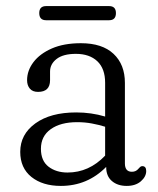

<svg xmlns="http://www.w3.org/2000/svg" viewBox="-20 -600 520 631"><path d="M46.5 -101Q46.5 -158.5 96.2 -194.5Q146 -230.5 230.5 -230.5Q280 -230.5 325.5 -217V-328Q325.5 -374.5 299.8 -398.8Q274 -423 229.5 -423Q187.5 -423 166 -406.2Q144.5 -389.5 144.5 -365V-336.5Q144.5 -298 105 -298Q87 -298 78 -308.8Q69 -319.5 69 -336.5Q69 -368 90 -395.8Q111 -423.5 150.5 -440.8Q190 -458 246 -458Q316 -458 353.2 -423Q390.5 -388 390.5 -327.5V-63Q390.5 -35.5 413.5 -35.5Q427 -35.5 435 -45.5Q437.5 -48.5 440.5 -51.2Q443.5 -54 447.5 -54Q460.5 -54 460.5 -38Q460.5 -19.5 443 -4.2Q425.5 11 396.5 11Q366.5 11 347.8 -5Q329 -21 329 -50.5V-51.5Q267.5 11 180 11Q120 11 83.2 -18.5Q46.5 -48 46.5 -101ZM114.5 -111Q114.5 -71.5 139.5 -52.2Q164.5 -33 202 -33Q272.5 -33 325.5 -88.5V-183.5Q304.5 -190 281.8 -194.2Q259 -198.5 233.5 -198.5Q179 -198.5 146.8 -175.5Q114.5 -152.5 114.5 -111ZM109 -557Q109 -580 131.5 -580H338.5Q361 -580 361 -557Q361 -533.5 338.5 -533.5H131.5Q109 -533.5 109 -557Z"/></svg>

Font: Fraunces 72pt SuperSoft Light
Style: Regular
Weight: 300
Version: Version 1.000;[0bf87f6ff]